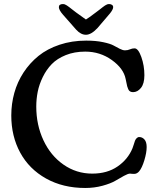

<svg xmlns="http://www.w3.org/2000/svg" viewBox="-20 -913 777 946"><path d="M452.1 -851.6Q460 -857.4 470.7 -865.7Q481.4 -874 486.3 -877.9Q491.2 -881.8 497.6 -886Q503.9 -890.1 508.3 -891.6Q512.7 -893.1 516.6 -893.1Q526.4 -893.1 532 -888.9Q537.6 -884.8 537.6 -877.9Q537.6 -866.7 522.5 -847.7L460 -774.4Q429.2 -741.7 403.3 -741.7Q378.4 -741.7 355.5 -766.6L291 -839.8Q270 -863.8 270 -877.9Q270 -893.1 291 -893.1Q294.9 -893.1 299.1 -891.6Q303.2 -890.1 309.6 -886Q315.9 -881.8 321 -877.9Q326.2 -874 336.7 -865.7Q347.2 -857.4 355 -851.6Q397.5 -820.3 403.3 -816.9Q414.1 -822.8 452.1 -851.6ZM399.9 13.2Q290.5 13.2 207 -33.4Q123.5 -80.1 79.6 -160.9Q35.6 -241.7 35.6 -344.2Q35.6 -401.4 50.5 -455.1Q65.4 -508.8 95.9 -555.7Q126.5 -602.5 169.7 -637.5Q212.9 -672.4 273.4 -692.6Q334 -712.9 404.8 -712.9Q452.1 -712.9 487.8 -705.3Q523.4 -697.8 539.3 -689Q555.2 -680.2 570.1 -672.6Q585 -665 595.7 -665Q609.4 -665 620.4 -669.9Q631.3 -674.8 643.1 -674.8Q661.1 -674.8 676.3 -632.3Q691.4 -589.8 691.4 -542.5Q691.4 -501 674.6 -480Q657.7 -459 635.7 -459Q627 -459 621.1 -462.4Q615.2 -465.8 611.8 -473.6Q608.4 -481.4 606.7 -487.8Q605 -494.1 602.8 -506.1Q600.6 -518.1 599.1 -523.9Q588.9 -575.7 531 -617.2Q473.1 -658.7 399.9 -658.7Q346.7 -658.7 304.2 -641.6Q261.7 -624.5 235.1 -597.2Q208.5 -569.8 190.7 -533.2Q172.9 -496.6 165.8 -460.7Q158.7 -424.8 158.7 -387.7Q158.7 -297.4 194.1 -221.7Q229.5 -146 293 -101.8Q356.4 -57.6 434.6 -57.6Q508.3 -57.6 559.3 -92.8Q610.4 -127.9 632.8 -182.6Q635.3 -188.5 638.9 -200.4Q642.6 -212.4 645 -219.2Q647.5 -226.1 653.1 -231.9Q658.7 -237.8 666 -237.8Q681.2 -237.8 691.9 -225.6Q702.6 -213.4 702.6 -188.5Q702.6 -161.1 691.2 -123.3Q679.7 -85.4 665.5 -68.8Q655.3 -56.6 641.6 -56.2Q637.7 -55.7 630.6 -56.6Q623.5 -57.6 620.6 -57.6Q610.8 -57.6 590.8 -46.6Q570.8 -35.6 548.1 -22.2Q525.4 -8.8 485.1 2.2Q444.8 13.2 399.9 13.2Z"/></svg>

Font: Cooper* Medium
Style: Regular
Weight: 500
Designer: Owen Earl
Foundry: indestructible type*
Version: Version 0.001